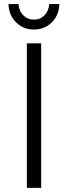

<svg xmlns="http://www.w3.org/2000/svg" viewBox="-20 -909 329 929"><path d="M69.8 -889.2Q71.3 -856.9 92.3 -835.4Q113.3 -814 144 -814Q174.8 -814 195.6 -835.4Q216.3 -856.9 217.8 -889.2H267.1Q265.6 -835.4 230.7 -800.8Q195.8 -766.1 144 -766.1Q92.8 -766.1 57.9 -800.8Q22.9 -835.4 21 -889.2ZM109.9 -699.2H179.2V0H109.9Z"/></svg>

Font: Montserrat arm Light
Style: Regular
Weight: 300
Designer: Julieta Ulanovsky
Foundry: Julieta Ulanovsky
Version: Version 6.000;PS 006.000;hotconv 1.0.88;makeotf.lib2.5.64775